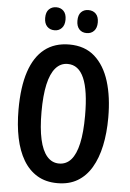

<svg xmlns="http://www.w3.org/2000/svg" viewBox="-61 -959 685 1014"><g transform="rotate(5 281.5 -452.5)"><path d="M520 -358Q520 -276 505.5 -208.5Q491 -141 462 -92Q433 -43 388.5 -16.5Q344 10 282 10Q220 10 175 -17Q130 -44 101 -93Q72 -142 58 -209.5Q44 -277 44 -359Q44 -480 71 -561Q98 -642 151 -683.5Q204 -725 282 -725Q364 -725 416.5 -678.5Q469 -632 494.5 -550Q520 -468 520 -358ZM166 -358Q166 -271 179 -212.5Q192 -154 218 -124Q244 -94 282 -94Q320 -94 345.5 -123Q371 -152 384 -210.5Q397 -269 397 -358Q397 -491 368.5 -556.5Q340 -622 282 -622Q244 -622 218 -592Q192 -562 179 -503.5Q166 -445 166 -358ZM142 -854Q142 -885 157.5 -900Q173 -915 196 -915Q220 -915 235 -899.5Q250 -884 250 -854Q250 -825 235 -809Q220 -793 197 -793Q172 -793 157 -809Q142 -825 142 -854ZM313 -854Q313 -885 328 -900Q343 -915 366 -915Q391 -915 406 -899.5Q421 -884 421 -854Q421 -825 406 -809Q391 -793 367 -793Q342 -793 327.5 -809Q313 -825 313 -854Z"/></g></svg>

Font: Noto Sans Display ExtraCondensed SemiBold
Style: Regular
Weight: 600
Width: 2
Designer: Monotype Design Team
Foundry: Monotype Imaging Inc.
Version: Version 2.003